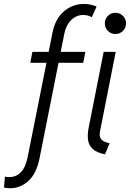

<svg xmlns="http://www.w3.org/2000/svg" viewBox="-75 -780 670 980"><path d="M-23.4 180.7Q-31.2 180.7 -39.1 179.9Q-46.9 179.2 -54.7 177.2L-49.8 121.6Q-44.4 123 -38.3 123.5Q-32.2 124 -28.3 124Q7.8 124 32 98.6Q56.2 73.2 66.4 20.5L192.9 -613.3Q207 -684.1 251.2 -721.9Q295.4 -759.8 352.5 -759.8Q370.1 -759.8 386.2 -756.6Q402.3 -753.4 418 -746.6L393.6 -692.4Q384.3 -697.8 372.6 -700.7Q360.8 -703.6 350.6 -703.6Q314.5 -703.6 288.3 -677.7Q262.2 -651.9 253.4 -608.4L127 27.3Q111.3 106 70.3 143.3Q29.3 180.7 -23.4 180.7ZM79.6 -459.5 90.3 -515.1H360.8L349.6 -459.5ZM460.9 7.8Q417 -1 397 -20.8Q377 -40.5 374 -68.6Q371.1 -96.7 377.9 -130.4L454.1 -515.1H515.6L436 -112.3Q431.2 -88.4 437.3 -76.2Q443.4 -64 456.1 -58.1Q468.8 -52.2 484.4 -48.8ZM514.2 -606.4Q491.2 -606.4 475.6 -622.3Q460 -638.2 460 -660.6Q460 -683.1 475.6 -699Q491.2 -714.8 514.2 -714.8Q536.6 -714.8 552.5 -699Q568.4 -683.1 568.4 -660.6Q568.4 -638.2 552.5 -622.3Q536.6 -606.4 514.2 -606.4Z"/></svg>

Font: Reddit Sans Light
Style: Italic
Weight: 300
Italic angle: -11.25°
Designer: Stephen Hutchings
Version: Version 1.013